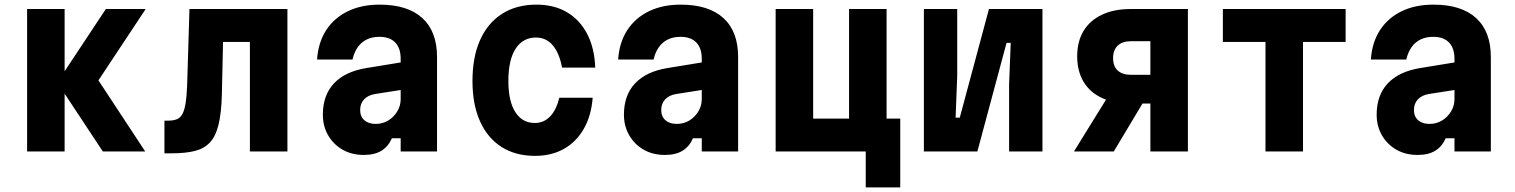

<svg xmlns="http://www.w3.org/2000/svg" viewBox="-20 -654 6540 829"><path d="M424 0 227 -298 437 -615H609L405 -307L607 0ZM97 0V-615H259V0Z M690 8V-133H704Q727 -133 742 -138.5Q757 -144 766.5 -160Q776 -176 781 -206Q786 -236 788 -285L798 -615H1221V0H1059V-473H943L938 -247Q936 -166 923.5 -115.5Q911 -65 886 -38.5Q861 -12 820.5 -2Q780 8 721 8Z M1720 -386V-267L1599 -248Q1569 -243 1552 -225Q1535 -207 1535 -179Q1535 -151 1553 -135Q1571 -119 1602 -119Q1632 -119 1656 -133.5Q1680 -148 1695 -172.5Q1710 -197 1710 -226V-400Q1710 -446 1686.5 -470.5Q1663 -495 1618 -495Q1587 -495 1563.5 -483.5Q1540 -472 1524.5 -450Q1509 -428 1502 -397H1349Q1354 -471 1388.5 -524Q1423 -577 1482 -605.5Q1541 -634 1619 -634Q1740 -634 1803.5 -576Q1867 -518 1867 -408V0H1710V-57H1672Q1657 -22 1627.5 -3.5Q1598 15 1551 15Q1499 15 1459.5 -7.5Q1420 -30 1397 -69.5Q1374 -109 1374 -159Q1374 -243 1422 -294Q1470 -345 1561 -360Z M2290 19Q2206 19 2145.5 -19.5Q2085 -58 2052.5 -130.5Q2020 -203 2020 -304Q2020 -408 2053 -481.5Q2086 -555 2148 -594.5Q2210 -634 2296 -634Q2372 -634 2427.5 -601.5Q2483 -569 2515 -508Q2547 -447 2550 -362H2407Q2395 -425 2366.5 -458.5Q2338 -492 2294 -492Q2238 -492 2206.5 -444Q2175 -396 2175 -304Q2175 -217 2205 -170Q2235 -123 2289 -123Q2328 -123 2355 -151Q2382 -179 2395 -232H2539Q2533 -154 2500.5 -97.5Q2468 -41 2414.5 -11Q2361 19 2290 19Z M3020 -386V-267L2899 -248Q2869 -243 2852 -225Q2835 -207 2835 -179Q2835 -151 2853 -135Q2871 -119 2902 -119Q2932 -119 2956 -133.5Q2980 -148 2995 -172.5Q3010 -197 3010 -226V-400Q3010 -446 2986.5 -470.5Q2963 -495 2918 -495Q2887 -495 2863.5 -483.5Q2840 -472 2824.5 -450Q2809 -428 2802 -397H2649Q2654 -471 2688.5 -524Q2723 -577 2782 -605.5Q2841 -634 2919 -634Q3040 -634 3103.5 -576Q3167 -518 3167 -408V0H3010V-57H2972Q2957 -22 2927.5 -3.5Q2898 15 2851 15Q2799 15 2759.5 -7.5Q2720 -30 2697 -69.5Q2674 -109 2674 -159Q2674 -243 2722 -294Q2770 -345 2861 -360Z M3718 155V0H3329V-615H3491V-142H3646V-615H3808V-142H3867V155Z M3969 0V-615H4113V-326L4106 -146H4124L4250 -615H4481V0H4337V-289L4344 -469H4326L4200 0Z M4947 0V-207H4861Q4790 -207 4738 -231Q4686 -255 4658.5 -301Q4631 -347 4631 -411Q4631 -475 4658.5 -520.5Q4686 -566 4738 -590.5Q4790 -615 4861 -615H5109V0ZM4617 0 4768 -244H4935L4789 0ZM4863 -331H4947V-476H4863Q4826 -476 4806 -457Q4786 -438 4786 -403Q4786 -368 4806 -349.5Q4826 -331 4863 -331Z M5444 0V-473H5260V-615H5790V-473H5606V0Z M6270 -386V-267L6149 -248Q6119 -243 6102 -225Q6085 -207 6085 -179Q6085 -151 6103 -135Q6121 -119 6152 -119Q6182 -119 6206 -133.5Q6230 -148 6245 -172.5Q6260 -197 6260 -226V-400Q6260 -446 6236.5 -470.5Q6213 -495 6168 -495Q6137 -495 6113.5 -483.5Q6090 -472 6074.5 -450Q6059 -428 6052 -397H5899Q5904 -471 5938.5 -524Q5973 -577 6032 -605.5Q6091 -634 6169 -634Q6290 -634 6353.5 -576Q6417 -518 6417 -408V0H6260V-57H6222Q6207 -22 6177.5 -3.5Q6148 15 6101 15Q6049 15 6009.5 -7.5Q5970 -30 5947 -69.5Q5924 -109 5924 -159Q5924 -243 5972 -294Q6020 -345 6111 -360Z"/></svg>

Font: Martian Mono SemiCondensed
Style: Bold
Weight: 700
Width: 4
Designer: Roman Shamin
Foundry: Evil Martians
Version: Version 1.000